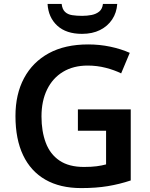

<svg xmlns="http://www.w3.org/2000/svg" viewBox="-20 -951 766 981"><path d="M378 -392H648V-29Q591 -10 531 0Q471 10 395 10Q287 10 212 -33Q137 -76 98 -158Q59 -240 59 -358Q59 -470 103 -552Q147 -634 229.5 -679Q312 -724 431 -724Q489 -724 543.5 -712.5Q598 -701 643 -681L599 -576Q565 -593 520.5 -604.5Q476 -616 428 -616Q355 -616 302 -584Q249 -552 220.5 -493.5Q192 -435 192 -356Q192 -280 214 -221.5Q236 -163 284 -130.5Q332 -98 409 -98Q447 -98 473.5 -101.5Q500 -105 522 -111V-283H378ZM579 -931Q576 -886 553 -851.5Q530 -817 491 -797.5Q452 -778 399 -778Q318 -778 272.5 -820Q227 -862 223 -931H295Q298 -904 312 -890.5Q326 -877 349 -873.5Q372 -870 400 -870Q425 -870 448 -874.5Q471 -879 487 -892Q503 -905 506 -931Z"/></svg>

Font: Noto Sans Thai SemiBold
Style: Regular
Weight: 600
Version: Version 2.001